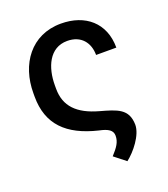

<svg xmlns="http://www.w3.org/2000/svg" viewBox="-133 -633 797 910"><g transform="rotate(-20 265.5 -177.5)"><path d="M279.3 -538.1C127.9 -538.1 44.4 -417.5 44.4 -272.9V-255.4C44.4 -114.7 124 -37.1 275.4 -0.5C320.8 8.8 341.8 22.5 341.8 49.8C341.8 81.5 325.7 104 295.4 137.2L353 182.6C393.6 151.4 447.3 85 447.3 32.7C445.8 -48.8 391.6 -62.5 308.1 -85.9C205.1 -114.7 152.8 -167 152.8 -255.4V-272.9C152.8 -361.8 188.5 -450.7 279.3 -450.7C349.6 -450.7 385.7 -402.8 385.7 -341.3H487.8C487.8 -466.8 401.4 -538.1 279.3 -538.1Z"/></g></svg>

Font: Bert Sans Medium
Style: Regular
Weight: 500
Designer: Christian Robertson (Google), Cristiano Sobral
Foundry: Google, Cristiano Sobral
Version: Version 3.101